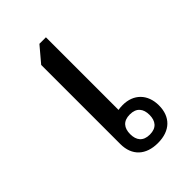

<svg xmlns="http://www.w3.org/2000/svg" viewBox="-174 -620 688 688"><g transform="rotate(-45 170.5 -276.0)"><path d="M208 0C271 0 306 -36 306 -93C306 -150 270 -186 215 -186C206 -186 196 -185 192 -184V-552H159L110 -494V-93C110 -34 147 0 208 0ZM209 -42C175 -42 160 -62 160 -93C160 -124 175 -144 209 -144C243 -144 258 -124 258 -93C258 -62 243 -42 209 -42Z"/></g></svg>

Font: Noto Serif Thai
Style: Regular
Weight: 400
Designer: Monotype Design Team
Foundry: Monotype Imaging Inc.
Version: Version 1.901